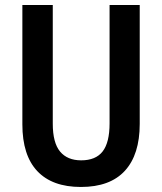

<svg xmlns="http://www.w3.org/2000/svg" viewBox="-20 -734 645 764"><path d="M536 -241Q536 -119 477 -54.5Q418 10 302 10Q188 10 128.5 -53Q69 -116 69 -239V-714H190V-242Q190 -166 219 -131Q248 -96 303 -96Q361 -96 388.5 -131.5Q416 -167 416 -243V-714H536Z"/></svg>

Font: Noto Sans Thai Looped Condensed SemiBold
Style: Regular
Weight: 600
Width: 3
Designer: Sasikarn Vongin, Ben Mitchell
Foundry: The Fontpad Ltd
Version: Version 1.001; ttfautohint (v1.8.4.7-5d5b)